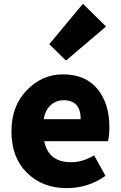

<svg xmlns="http://www.w3.org/2000/svg" viewBox="-20 -973 636 1007"><path d="M329.1 13.7Q203.1 13.7 121.6 -66.4Q40 -146.5 40 -284.2Q40 -417 120.6 -500Q201.2 -583 309.6 -583Q427.7 -583 490.7 -506.8Q553.7 -430.7 553.7 -307.6Q553.7 -257.8 545.9 -232.4H211.9Q234.4 -122.1 353.5 -122.1Q413.1 -122.1 473.6 -158.2L533.2 -50.8Q443.4 13.7 329.1 13.7ZM209 -347.7H403.3Q403.3 -447.3 313.5 -447.3Q274.4 -447.3 246.1 -421.9Q217.8 -396.5 209 -347.7ZM326.2 -655.3 238.3 -741.2 415 -953.1 536.1 -834Z"/></svg>

Font: Gen Shin Gothic Heavy
Style: Bold
Weight: 900
Designer: [Source Han Sans]
Ryoko NISHIZUKA  (kana & ideographs); Paul D. Hunt (Latin, Greek & Cyrillic); Wenlong ZHANG  (bopomofo
Version: Version 1.002.20150607